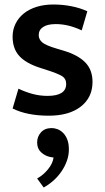

<svg xmlns="http://www.w3.org/2000/svg" viewBox="-20 -504 465 853"><path d="M343 -369Q284 -397 228 -397Q191 -397 171.5 -384Q152 -371 152 -348Q152 -329 168 -315.5Q184 -302 232 -288L262 -279Q326 -260 358.5 -227Q391 -194 391 -140Q391 -71 339 -30.5Q287 10 197 10Q100 10 36 -22L62 -110Q91 -96 123.5 -87Q156 -78 191 -78Q274 -78 274 -131Q274 -155 254.5 -166.5Q235 -178 188 -193L157 -203Q95 -223 65.5 -255.5Q36 -288 36 -341Q36 -372 49 -398.5Q62 -425 85.5 -444Q109 -463 142.5 -473.5Q176 -484 217 -484Q258 -484 296.5 -476.5Q335 -469 368 -454ZM201 193Q179 188 162 172Q145 156 145 129Q145 103 162 84Q179 65 210 65Q222 65 235.5 70Q249 75 260.5 86.5Q272 98 279 116Q286 134 286 160Q286 186 277 211Q268 236 252.5 258.5Q237 281 216.5 299Q196 317 174 329L145 289Q172 274 193 248.5Q214 223 218 196Z"/></svg>

Font: Mukta Malar SemiBold
Style: Regular
Weight: 600
Designer: Aadarsh Rajan, Girish Dalvi, Yashodeep Gholap
Foundry: Ek Type
Version: Version 2.538;PS 1.000;hotconv 16.6.51;makeotf.lib2.5.65220;